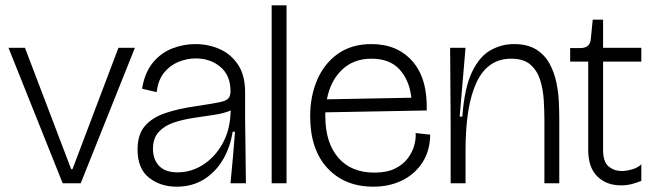

<svg xmlns="http://www.w3.org/2000/svg" viewBox="-20 -690 2462 723"><path d="M216 0 12 -510H74L248 -53H253L426 -510H488L284 0Z M645 13Q584 13 541 -21Q498 -55 498 -127Q498 -184 526 -216Q554 -248 603.5 -264.5Q653 -281 717 -290Q776 -299 804 -304.5Q832 -310 840 -319.5Q848 -329 848 -347Q848 -406 810 -438Q772 -470 717 -470Q684 -470 652 -457Q620 -444 597.5 -416Q575 -388 570 -343L515 -356Q525 -417 555.5 -454Q586 -491 628.5 -507.5Q671 -524 715 -524Q764 -524 806.5 -505.5Q849 -487 876 -447Q903 -407 903 -342V-242Q904 -182 904.5 -121Q905 -60 906 0H848Q853 -50 857 -96.5Q861 -143 865 -194H856Q847 -135 819 -88Q791 -41 747 -14Q703 13 645 13ZM649 -41Q700 -41 744.5 -69.5Q789 -98 817 -147.5Q845 -197 848 -261L849 -274Q823 -263 786 -257.5Q749 -252 709 -246Q669 -240 634.5 -228.5Q600 -217 578 -193.5Q556 -170 556 -129Q556 -90 579 -65.5Q602 -41 649 -41Z M1003 0V-670H1059V0Z M1386 13Q1278 13 1213 -57Q1148 -127 1148 -252Q1148 -328 1174.5 -389.5Q1201 -451 1252.5 -487.5Q1304 -524 1379 -524Q1476 -524 1533 -459.5Q1590 -395 1587 -274L1205 -267Q1205 -261 1205 -253Q1205 -153 1253.5 -96.5Q1302 -40 1390 -40Q1437 -40 1468 -55.5Q1499 -71 1516.5 -95Q1534 -119 1540.5 -144.5Q1547 -170 1545 -189L1600 -183Q1599 -121 1570 -77Q1541 -33 1493 -10Q1445 13 1386 13ZM1379 -469Q1311 -469 1267.5 -427Q1224 -385 1211 -316L1529 -322Q1522 -387 1485 -428Q1448 -469 1379 -469Z M1677 0V-218L1675 -510H1733L1711 -251H1721Q1729 -360 1757.5 -419Q1786 -478 1827.5 -501Q1869 -524 1915 -524Q1966 -524 1998.5 -504Q2031 -484 2049 -451Q2067 -418 2075 -380Q2083 -342 2084.5 -305.5Q2086 -269 2086 -242V0H2030V-238Q2030 -274 2027.5 -314Q2025 -354 2014 -389Q2003 -424 1977.5 -446.5Q1952 -469 1905 -469Q1817 -469 1775 -381Q1733 -293 1733 -123V0Z M2318 8Q2264 8 2229.5 -25.5Q2195 -59 2195 -126V-458H2127V-509H2165Q2185 -509 2194.5 -518.5Q2204 -528 2205 -545L2212 -616H2251V-510H2395V-458H2251V-126Q2251 -80 2272 -63Q2293 -46 2321 -46Q2338 -46 2359.5 -52Q2381 -58 2395 -71V-9Q2378 -2 2359.5 3Q2341 8 2318 8Z"/></svg>

Font: Bricolage Grotesque 48pt ExtraLight
Style: Regular
Weight: 200
Designer: Mathieu Triay
Foundry: Atelier Triay
Version: Version 1.000; ttfautohint (v1.8.4.7-5d5b);gftools[0.9.32]